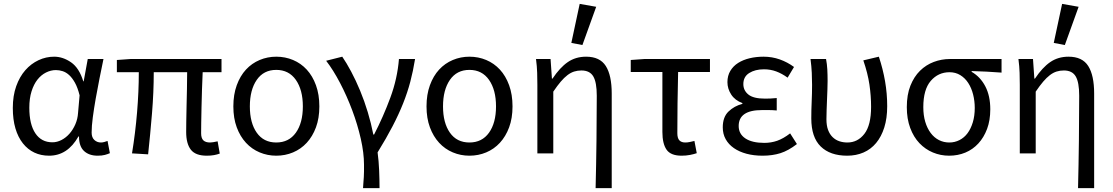

<svg xmlns="http://www.w3.org/2000/svg" viewBox="-20 -790 5732 989"><path d="M233 12Q191 12 157 -4Q123 -20 98 -51.5Q73 -83 59.5 -128.5Q46 -174 46 -234Q46 -297 63.5 -346Q81 -395 110.5 -428.5Q140 -462 178.5 -480Q217 -498 259 -498Q304 -498 346 -469Q388 -440 409 -371H411L432 -486H513Q503 -438 492.5 -385.5Q482 -333 473 -282Q464 -231 458 -185.5Q452 -140 452 -107Q452 -82 466 -69Q480 -56 500 -56Q508 -56 517 -58.5Q526 -61 534 -64L546 -1Q535 4 520 8Q505 12 483 12Q439 12 413 -12Q387 -36 387 -87H384Q328 12 233 12ZM250 -57Q274 -57 297 -69Q320 -81 338 -101.5Q356 -122 368 -149.5Q380 -177 382 -208L390 -299Q380 -339 366 -364Q352 -389 336 -403.5Q320 -418 302.5 -423.5Q285 -429 268 -429Q242 -429 217 -416.5Q192 -404 173 -380Q154 -356 142.5 -319.5Q131 -283 131 -235Q131 -150 162 -103.5Q193 -57 250 -57Z M1045 12Q987 12 963 -19Q939 -50 939 -110Q939 -129 939.5 -164.5Q940 -200 941 -243Q942 -286 943 -332Q944 -378 944 -418H772Q772 -315 763 -206.5Q754 -98 743 5L660 0Q677 -103 686 -211Q695 -319 695 -418H582V-481L652 -486H1121V-418H1024Q1022 -377 1020.5 -329.5Q1019 -282 1018 -237.5Q1017 -193 1016.5 -157.5Q1016 -122 1016 -104Q1016 -78 1027.5 -67Q1039 -56 1062 -56Q1074 -56 1101 -62L1112 1Q1099 6 1082.5 9Q1066 12 1045 12Z M1403 12Q1358 12 1317.5 -5Q1277 -22 1247 -54.5Q1217 -87 1199.5 -134Q1182 -181 1182 -242Q1182 -303 1199.5 -351Q1217 -399 1247 -431.5Q1277 -464 1317.5 -481Q1358 -498 1403 -498Q1449 -498 1489.5 -481Q1530 -464 1560 -431.5Q1590 -399 1607.5 -351Q1625 -303 1625 -242Q1625 -181 1607.5 -134Q1590 -87 1560 -54.5Q1530 -22 1489.5 -5Q1449 12 1403 12ZM1403 -56Q1468 -56 1504 -106.5Q1540 -157 1540 -242Q1540 -327 1504 -378.5Q1468 -430 1403 -430Q1338 -430 1302.5 -378.5Q1267 -327 1267 -242Q1267 -157 1302.5 -106.5Q1338 -56 1403 -56Z M1850 179Q1851 163 1852 149.5Q1853 136 1854 122.5Q1855 109 1855 93.5Q1855 78 1855 58Q1855 -2 1838.5 -75Q1822 -148 1794.5 -221.5Q1767 -295 1732 -362Q1697 -429 1660 -477L1743 -498Q1765 -466 1789 -421Q1813 -376 1835 -323Q1857 -270 1874.5 -212Q1892 -154 1903 -97H1907Q1954 -188 1990.5 -286.5Q2027 -385 2035 -486H2118Q2108 -424 2093.5 -369Q2079 -314 2056.5 -257.5Q2034 -201 2002 -139.5Q1970 -78 1925 -5Q1931 39 1933 88Q1935 137 1935 179Z M2398 12Q2353 12 2312.5 -5Q2272 -22 2242 -54.5Q2212 -87 2194.5 -134Q2177 -181 2177 -242Q2177 -303 2194.5 -351Q2212 -399 2242 -431.5Q2272 -464 2312.5 -481Q2353 -498 2398 -498Q2444 -498 2484.5 -481Q2525 -464 2555 -431.5Q2585 -399 2602.5 -351Q2620 -303 2620 -242Q2620 -181 2602.5 -134Q2585 -87 2555 -54.5Q2525 -22 2484.5 -5Q2444 12 2398 12ZM2398 -56Q2463 -56 2499 -106.5Q2535 -157 2535 -242Q2535 -327 2499 -378.5Q2463 -430 2398 -430Q2333 -430 2297.5 -378.5Q2262 -327 2262 -242Q2262 -157 2297.5 -106.5Q2333 -56 2398 -56Z M3048 179Q3051 59 3052.5 -66Q3054 -191 3054 -297Q3054 -366 3036 -396.5Q3018 -427 2975 -427Q2955 -427 2937.5 -421.5Q2920 -416 2903 -403Q2886 -390 2868.5 -369.5Q2851 -349 2830 -318V0H2748V-353Q2748 -382 2747 -415Q2746 -448 2741 -486H2816L2823 -385H2826Q2864 -442 2904.5 -470Q2945 -498 2999 -498Q3070 -498 3100.5 -450Q3131 -402 3131 -308V179ZM2923 -569 2966 -770 3051 -755 2980 -558Z M3491 12Q3435 12 3413.5 -19Q3392 -50 3392 -110V-419H3229V-481L3299 -486H3637V-419H3473Q3471 -337 3470 -257.5Q3469 -178 3469 -104Q3469 -78 3479.5 -67Q3490 -56 3510 -56Q3521 -56 3533 -58.5Q3545 -61 3557 -64L3569 -1Q3555 4 3534.5 8Q3514 12 3491 12Z M3908 12Q3863 12 3825.5 2Q3788 -8 3760.5 -27Q3733 -46 3718 -73Q3703 -100 3703 -134Q3703 -187 3732.5 -215.5Q3762 -244 3804 -255V-259Q3766 -273 3746.5 -303Q3727 -333 3727 -367Q3727 -400 3742 -425Q3757 -450 3782.5 -466Q3808 -482 3841.5 -490Q3875 -498 3913 -498Q3957 -498 3996.5 -484Q4036 -470 4070 -445L4037 -390Q4008 -411 3978.5 -422Q3949 -433 3915 -433Q3870 -433 3839.5 -414Q3809 -395 3809 -357Q3809 -324 3835 -303Q3861 -282 3920 -282Q3934 -282 3948 -282.5Q3962 -283 3981 -285V-221Q3959 -223 3941 -223Q3923 -223 3905 -223Q3785 -223 3785 -141Q3785 -100 3819.5 -77Q3854 -54 3917 -54Q3952 -54 3983.5 -65Q4015 -76 4050 -103L4085 -48Q4041 -14 4000 -1Q3959 12 3908 12Z M4344 12Q4256 12 4207.5 -35.5Q4159 -83 4159 -180Q4159 -224 4161 -266.5Q4163 -309 4163 -353Q4163 -382 4161.5 -415Q4160 -448 4155 -486H4235Q4240 -460 4241.5 -432.5Q4243 -405 4243 -373Q4243 -352 4242 -327.5Q4241 -303 4240 -276.5Q4239 -250 4238 -224Q4237 -198 4237 -176Q4237 -143 4245.5 -120.5Q4254 -98 4269 -83.5Q4284 -69 4303.5 -62.5Q4323 -56 4345 -56Q4398 -56 4432.5 -100.5Q4467 -145 4467 -240Q4467 -296 4458.5 -354Q4450 -412 4427 -479L4507 -498Q4528 -435 4539 -371.5Q4550 -308 4550 -243Q4550 -181 4535 -133.5Q4520 -86 4493 -53.5Q4466 -21 4428 -4.5Q4390 12 4344 12Z M4869 12Q4825 12 4785.5 -4.5Q4746 -21 4716 -52.5Q4686 -84 4668.5 -131Q4651 -178 4651 -238Q4651 -302 4669.5 -348.5Q4688 -395 4719 -425.5Q4750 -456 4790 -471Q4830 -486 4873 -486H5139V-416Q5097 -419 5062 -421Q5027 -423 4985 -424V-420Q5030 -394 5055.5 -345Q5081 -296 5081 -227Q5081 -170 5064.5 -126Q5048 -82 5019.5 -51Q4991 -20 4952.5 -4Q4914 12 4869 12ZM4870 -56Q4898 -56 4922.5 -68.5Q4947 -81 4964 -104Q4981 -127 4991 -160Q5001 -193 5001 -234Q5001 -270 4992.5 -303.5Q4984 -337 4967.5 -362.5Q4951 -388 4926.5 -403Q4902 -418 4871 -418Q4813 -418 4774.5 -373.5Q4736 -329 4736 -238Q4736 -196 4746 -162.5Q4756 -129 4774 -105Q4792 -81 4816.5 -68.5Q4841 -56 4870 -56Z M5533 179Q5536 59 5537.5 -66Q5539 -191 5539 -297Q5539 -366 5521 -396.5Q5503 -427 5460 -427Q5440 -427 5422.5 -421.5Q5405 -416 5388 -403Q5371 -390 5353.5 -369.5Q5336 -349 5315 -318V0H5233V-353Q5233 -382 5232 -415Q5231 -448 5226 -486H5301L5308 -385H5311Q5349 -442 5389.5 -470Q5430 -498 5484 -498Q5555 -498 5585.5 -450Q5616 -402 5616 -308V179ZM5408 -569 5451 -770 5536 -755 5465 -558Z"/></svg>

Font: Pinyin1712
Style: Regular
Weight: 400
Version: Version 1